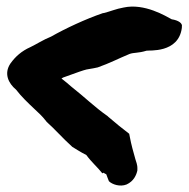

<svg xmlns="http://www.w3.org/2000/svg" viewBox="-20 -601 579 587"><path d="M12 -407C-9 -376 6 -346 29 -327C45 -306 66 -286 83 -270C97 -257 110 -245 119 -233L121 -231L122 -229C147 -207 171 -179 201 -152C213 -145 226 -136 244 -127C260 -105 278 -90 293 -71L296 -73L305 -68C308 -60 310 -54 313 -47C323 -37 347 -29 367 -37C389 -47 397 -66 400 -80V-82C400 -90 401 -94 394 -114C388 -135 381 -160 377 -182L375 -192C354 -208 333 -225 311 -244L309 -246C270 -273 239 -304 197 -337C190 -343 180 -352 168 -361C170 -362 171 -363 173 -364C266 -398 235 -385 279 -395C316 -408 342 -422 376 -436C390 -441 402 -438 428 -446C434 -448 526 -437 536 -516V-519C539 -530 525 -539 505 -542C488 -551 422 -592 358 -578C335 -574 317 -566 297 -561H295C242 -543 180 -514 136 -489C113 -480 90 -465 73 -457C46 -445 27 -428 12 -407Z"/></svg>

Font: Vapor
Style: Blk
Weight: 900
Foundry: Cannot Into Space Fonts
Version: Version 0.179